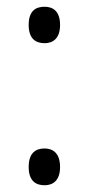

<svg xmlns="http://www.w3.org/2000/svg" viewBox="-20 -543 263 569"><path d="M112 -415C136 -415 158 -428 158 -469C158 -511 136 -523 112 -523C86 -523 65 -511 65 -469C65 -428 86 -415 112 -415ZM112 6C136 6 158 -7 158 -48C158 -90 136 -103 112 -103C86 -103 65 -90 65 -48C65 -7 86 6 112 6Z"/></svg>

Font: Noto Serif Armenian Condensed Light
Style: Regular
Weight: 300
Width: 3
Designer: Monotype Design Team
Foundry: Monotype Imaging Inc.
Version: Version 2.008